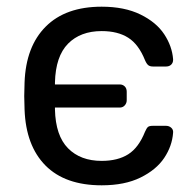

<svg xmlns="http://www.w3.org/2000/svg" viewBox="-20 -550 592 580"><path d="M53.2 -259.8 54.2 -300.8Q58.1 -409.7 118.2 -469.7Q178.2 -529.8 287.1 -529.8Q356 -529.8 404.1 -506.3Q452.1 -482.9 476.1 -446.5Q500 -410.2 502.9 -371.1V-369.1Q502.9 -360.4 497.1 -354.7Q491.2 -349.1 481.9 -349.1H441.9Q433.1 -349.1 428 -353Q422.9 -356.9 418 -368.2Q398.9 -416 367.4 -436Q335.9 -456.1 287.1 -456.1Q223.1 -456.1 185.5 -418Q147.9 -379.9 146 -300.8V-294.9H341.8Q350.6 -294.9 356.7 -289.1Q362.8 -283.2 362.8 -272.9V-247.1Q362.8 -238.3 356.9 -231.7Q351.1 -225.1 341.8 -225.1H146V-219.2Q147.9 -140.1 185.5 -102.1Q223.1 -64 287.1 -64Q335.9 -64 367.4 -84Q398.9 -104 418 -151.9Q422.9 -163.1 427 -166.5Q431.2 -169.9 440.9 -169.9H481.9Q490.7 -169.9 497.3 -164.1Q503.9 -158.2 502.9 -148.9Q500 -108.9 476.1 -73Q452.1 -37.1 404.5 -13.7Q356.9 9.8 287.1 9.8Q176.8 9.8 117.4 -50Q58.1 -109.9 54.2 -219.2Z"/></svg>

Font: Rubik AZ
Style: Regular
Weight: 400
Designer: Hubert and Fischer
Foundry: Hubert & Fischer
Version: Version 2.000